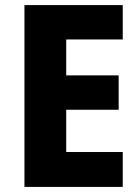

<svg xmlns="http://www.w3.org/2000/svg" viewBox="-20 -734 551 754"><path d="M462 0H76V-714H462V-579H240V-438H446V-303H240V-137H462Z"/></svg>

Font: Noto Sans Ethiopic SemiCondensed ExtraBold
Style: Regular
Weight: 800
Width: 4
Designer: Monotype Design Team
Foundry: Monotype Imaging Inc.
Version: Version 2.102; ttfautohint (v1.8.4.7-5d5b)